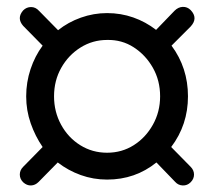

<svg xmlns="http://www.w3.org/2000/svg" viewBox="-20 -532 640 572"><path d="M49 11Q39 1 39 -12Q39 -25 49 -35L107 -94Q85 -126 71.5 -164.5Q58 -203 58 -245Q58 -287 71 -326Q84 -365 107 -396L49 -455Q29 -478 49 -501Q59 -511 72.5 -511Q86 -511 96 -500L153 -442Q183 -466 221 -479.5Q259 -493 299 -493Q340 -493 377 -480Q414 -467 445 -443L500 -500Q511 -511 524.5 -511.5Q538 -512 548 -502Q571 -478 548 -453L491 -396Q540 -330 540 -245Q540 -160 490 -94L548 -35Q558 -25 558 -12Q558 1 548 11Q538 21 524.5 20.5Q511 20 502 10L446 -48Q383 3 299 3Q258 3 220.5 -10.5Q183 -24 152 -48L95 10Q85 20 72.5 20.5Q60 21 49 11ZM299 -77Q343 -77 378.5 -99.5Q414 -122 435.5 -160.5Q457 -199 457 -245Q457 -292 435.5 -330Q414 -368 378.5 -391Q343 -414 299 -413Q256 -413 220 -390.5Q184 -368 162.5 -330Q141 -292 141 -245Q141 -199 162 -160.5Q183 -122 219 -99.5Q255 -77 299 -77Z"/></svg>

Font: Chiron GoRound TC
Style: Regular
Weight: 400
Designer: Ryoko NISHIZUKA 西塚涼子 (kana, bopomofo & ideographs); Paul D. Hunt (Latin, Greek & Cyrillic); Sandoll Communications 산돌커뮤니
Foundry: Adobe
Version: Version 1.000;hotconv 1.1.1;makeotfexe 2.6.0